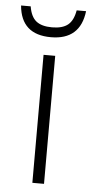

<svg xmlns="http://www.w3.org/2000/svg" viewBox="-71 -705 351 737"><g transform="rotate(5 105.0 -337.0)"><path d="M127.4 0H82.5V-493.2H127.4ZM104.5 -563Q-10.3 -563 -20 -674.3H17.1Q23.4 -634.8 44.4 -617.9Q65.4 -601.1 105.5 -601.1Q145.5 -601.1 166.5 -617.9Q187.5 -634.8 194.3 -674.3H230.5Q217.3 -563 104.5 -563Z"/></g></svg>

Font: Bpm'online Open Sans Light
Style: Regular
Weight: 300
Foundry: Ascender Corporation
Version: Version 1.10